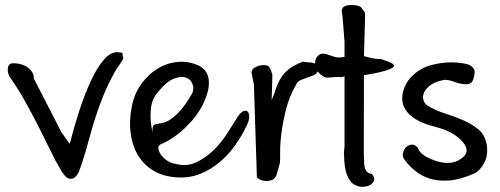

<svg xmlns="http://www.w3.org/2000/svg" viewBox="-20 -703 1964 754"><path d="M21 -397Q14.6 -405.3 12.2 -415.5Q9.8 -425.8 10.7 -434.6Q11.7 -443.4 16.6 -449Q21.5 -454.6 31.2 -454.6Q48.8 -454.6 64.2 -450Q79.6 -445.3 90.3 -437Q101.1 -428.7 107.2 -418.2Q113.3 -407.7 112.8 -395L221.2 -183.6L253.9 -138.2Q269.5 -200.2 290.5 -265.1Q311.5 -330.1 336.2 -383.8Q360.8 -437.5 388.9 -469.7Q417 -502 447.8 -497.6Q455.6 -496.6 458.3 -496.1Q460.9 -495.6 461.2 -493.7Q461.4 -491.7 461.4 -487.3Q461.4 -482.9 464.4 -475.1Q464.4 -473.1 460.4 -466.1Q456.5 -459 450.7 -450.7Q444.8 -442.4 439.2 -434.1Q433.6 -425.8 431.6 -421.9Q405.3 -374.5 387.7 -331.8Q370.1 -289.1 356.2 -246.1Q342.3 -203.1 330.1 -157.7Q317.9 -112.3 301.3 -60.1Q298.3 -51.8 292.2 -34.9Q286.1 -18.1 275.4 -7.8Q264.6 2.4 249.5 -2.2Q234.4 -6.8 216.3 -40.5Q198.2 -69.8 178.2 -111.3Q158.2 -152.8 134.3 -200.2Q110.4 -247.6 82 -298.8Q53.7 -350.1 21 -397Z M497.1 -282.2Q507.3 -335.9 536.1 -374.8Q564.9 -413.6 602.1 -435.3Q639.2 -457 681.6 -460Q724.1 -462.9 762.7 -444.3Q786.6 -431.6 795.2 -408.7Q803.7 -385.7 798.6 -356.2Q793.5 -326.7 777.3 -293.9Q761.2 -261.2 735.4 -231Q709.5 -200.7 677.5 -175.5Q645.5 -150.4 608.9 -135.3Q599.6 -128.9 602.3 -116.7Q605 -104.5 614.7 -92Q624.5 -79.6 639.6 -70.3Q654.8 -61 669.4 -59.6Q712.9 -47.9 750.7 -65.7Q788.6 -83.5 819.3 -113.8Q850.1 -144 871.8 -178.5Q893.6 -212.9 905.8 -231.9Q919.9 -257.3 932.1 -264.4Q944.3 -271.5 951.4 -265.9Q958.5 -260.3 958.5 -244.4Q958.5 -228.5 947.3 -207Q929.7 -169.4 903.1 -132.1Q876.5 -94.7 842.5 -66.2Q808.6 -37.6 766.8 -20.5Q725.1 -3.4 675.8 -6.3Q619.6 -9.8 580.8 -33.9Q542 -58.1 520.3 -95.9Q498.5 -133.8 492.7 -181.9Q486.8 -230 497.1 -282.2ZM579.6 -181.6Q577.6 -200.7 581.1 -207.3Q584.5 -213.9 593 -215.8Q601.6 -217.8 615.5 -219.7Q629.4 -221.7 647.2 -232.7Q665 -243.7 687.3 -267.8Q709.5 -292 735.8 -338.4Q742.7 -357.4 735.1 -375.2Q727.5 -393.1 708.3 -398.9Q689 -404.8 661.1 -393.3Q633.3 -381.8 600.6 -341.8Q574.7 -313 571.8 -269.3Q568.8 -225.6 579.6 -181.6Z M977.1 -370.6 967.8 -418Q968.3 -429.7 978.5 -436.5Q988.8 -443.4 1000.5 -445.8Q1012.2 -448.2 1023.4 -446.8Q1034.7 -445.3 1038.1 -438.5Q1043 -430.2 1043.9 -426.5Q1044.9 -422.9 1049.8 -409.7L1046.9 -309.6Q1056.6 -334 1064 -355.7Q1071.3 -377.4 1083 -396.7Q1094.7 -416 1114.5 -431.6Q1134.3 -447.3 1169.4 -460.9Q1178.7 -458.5 1191.2 -458.3Q1203.6 -458 1213.9 -454.8Q1224.1 -451.7 1229 -444.1Q1233.9 -436.5 1227.1 -421.9Q1223.1 -412.6 1211.9 -407.7Q1200.7 -402.8 1187.3 -398.4Q1173.8 -394 1162.4 -389.2Q1150.9 -384.3 1146.5 -377.4Q1116.2 -325.7 1103.3 -273.7Q1090.3 -221.7 1085 -178Q1079.6 -134.3 1080.1 -103Q1080.6 -71.8 1079.1 -62Q1076.7 -53.7 1072.3 -38.1Q1067.9 -22.5 1065.4 -14.6Q1059.6 -0.5 1047.4 4.2Q1035.2 8.8 1022.2 7.8Q1009.3 6.8 999.5 1.5Q989.7 -3.9 988.8 -8.8Z M1333 -403.3Q1323.2 -399.4 1314 -400.4Q1304.7 -401.4 1292.7 -399.9Q1280.8 -398.4 1261.2 -398.4Q1255.9 -398.4 1248.5 -403.3Q1241.2 -408.2 1234.1 -415.3Q1227.1 -422.4 1221.9 -429.2Q1216.8 -436 1216.8 -438.5Q1216.8 -442.9 1217 -454.1Q1217.3 -465.3 1222.2 -475.3Q1227.1 -485.4 1238.3 -490.5Q1249.5 -495.6 1271.5 -487.3Q1280.8 -484.4 1289.1 -481.2Q1297.4 -478 1307.9 -477.3Q1318.4 -476.6 1333 -480V-538.6Q1325.2 -643.6 1324.2 -646Q1319.8 -660.6 1324.5 -669.7Q1329.1 -678.7 1343 -681.6Q1356.9 -684.6 1374.8 -682.4Q1392.6 -680.2 1398.4 -673.8Q1403.3 -666.5 1406.5 -663.1Q1409.7 -659.7 1411.6 -655.8Q1413.6 -651.9 1413.8 -646.7Q1414.1 -641.6 1413.6 -630.4L1409.2 -482.4Q1426.8 -477.5 1437.5 -475.3Q1448.2 -473.1 1454.3 -472.4Q1460.4 -471.7 1463.4 -471.4Q1466.3 -471.2 1469 -471.4Q1471.7 -471.7 1474.4 -471.2Q1477.1 -470.7 1483.4 -469.2Q1482.9 -468.3 1488.3 -466.6Q1493.7 -464.8 1501 -462.4Q1508.3 -460 1515.4 -456.5Q1522.5 -453.1 1525.4 -449.2Q1528.3 -445.3 1525.6 -440.9Q1522.9 -436.5 1510.3 -431.2Q1497.6 -425.8 1473.4 -419.9Q1449.2 -414.1 1409.2 -407.7L1408.7 -124.5Q1408.2 -96.7 1410.2 -60.1Q1412.1 -23.4 1439.9 -20Q1457.5 -2 1443.1 15.4Q1428.7 32.7 1394 30.3Q1367.7 23.9 1357.9 11Q1348.1 -2 1342.8 -15.4Q1337.4 -28.8 1334.7 -46.1Q1332 -63.5 1330.6 -104.5Q1332 -123.5 1332.5 -124Q1333 -124.5 1333 -123.8Q1333 -123 1333 -130.6Q1333 -138.2 1333 -171.4Z M1683.6 -206.5Q1611.8 -225.1 1580.8 -261.2Q1549.8 -297.4 1564 -347.2Q1572.8 -375.5 1590.1 -395.5Q1607.4 -415.5 1629.9 -429Q1652.3 -442.4 1678.2 -448.7Q1704.1 -455.1 1731.4 -457.5Q1754.4 -459 1777.3 -457Q1800.3 -455.1 1819.8 -449.7Q1832 -444.3 1838.9 -435.1Q1845.7 -425.8 1843.8 -417.5Q1842.8 -412.6 1841.8 -404.5Q1840.8 -396.5 1837.6 -388.9Q1834.5 -381.3 1827.6 -376.7Q1820.8 -372.1 1809.1 -372.1Q1798.3 -372.1 1786.1 -375Q1773.9 -377.9 1762.5 -382.1Q1751 -386.2 1740.5 -388.2Q1730 -390.1 1722.7 -389.2Q1687 -381.8 1668.7 -367.4Q1650.4 -353 1644.5 -337.6Q1638.7 -322.3 1643.3 -308.6Q1647.9 -294.9 1658.7 -288.6Q1690.4 -269 1728.5 -257.1Q1766.6 -245.1 1800.5 -230.2Q1834.5 -215.3 1859.6 -194.1Q1884.8 -172.9 1891.6 -133.8Q1897.5 -92.8 1881.3 -62.7Q1865.2 -32.7 1842.8 -22Q1786.6 2.9 1742.9 5.9Q1699.2 8.8 1666.3 -2Q1633.3 -12.7 1609.9 -32.5Q1586.4 -52.2 1570.8 -72.8Q1559.1 -86.4 1562.3 -101.6Q1565.4 -116.7 1575 -125.5Q1584.5 -134.3 1597.9 -135Q1611.3 -135.7 1621.6 -121.1Q1630.4 -92.8 1686.3 -73Q1742.2 -53.2 1779.5 -73Q1816.9 -92.8 1812 -117.4Q1807.1 -142.1 1773.9 -167.2Q1740.7 -192.4 1683.6 -206.5Z"/></svg>

Font: AKL 022
Style: Regular
Weight: 400
Designer: AKL
Foundry: AKL
Version: Version 2.053;August 19, 2024;FontCreator 13.0.0.2675 64-bit